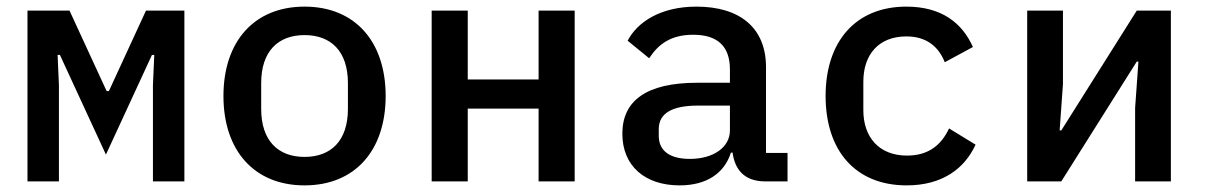

<svg xmlns="http://www.w3.org/2000/svg" viewBox="-20 -548 3640 580"><path d="M63 0H158V-291L154 -382H161L300 -81L439 -382H446L442 -291V0H537V-516H421L309 -273H302L190 -516H63Z M900 12C1052 12 1145 -93 1145 -258C1145 -423 1052 -528 900 -528C748 -528 655 -423 655 -258C655 -93 748 12 900 12ZM900 -74C820 -74 769 -123 769 -219V-297C769 -393 820 -442 900 -442C980 -442 1031 -393 1031 -297V-219C1031 -123 980 -74 900 -74Z M1284 0H1393V-220H1607V0H1716V-516H1607V-308H1393V-516H1284Z M2359 0V-86H2294V-345C2294 -464 2215 -528 2084 -528C1975 -528 1905 -481 1876 -425L1941 -372C1969 -415 2007 -443 2074 -443C2148 -443 2185 -408 2185 -338V-298H2086C1933 -298 1860 -244 1860 -144C1860 -47 1928 12 2033 12C2114 12 2168 -24 2188 -87H2193C2200 -35 2229 0 2292 0ZM2064 -68C2005 -68 1970 -91 1970 -138V-158C1970 -205 2009 -229 2088 -229H2185V-154C2185 -103 2135 -68 2064 -68Z M2719 12C2827 12 2894 -39 2927 -111L2847 -160C2823 -109 2784 -78 2720 -78C2635 -78 2588 -134 2588 -215V-301C2588 -384 2635 -438 2718 -438C2778 -438 2815 -408 2834 -360L2919 -406C2887 -478 2825 -528 2718 -528C2565 -528 2474 -423 2474 -258C2474 -93 2564 12 2719 12Z M3083 0H3186L3414 -362H3419L3409 -222V0H3517V-516H3414L3186 -154H3181L3191 -294V-516H3083Z"/></svg>

Font: IBM Mono Medium
Style: Regular
Weight: 500
Monospace: yes
Designer: Mike Abbink, Paul van der Laan, Pieter van Rosmalen
Foundry: Bold Monday
Version: Version 2.3